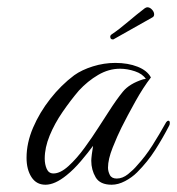

<svg xmlns="http://www.w3.org/2000/svg" viewBox="-20 -501 487 528"><path d="M287 7Q255 7 243 -13.5Q231 -34 231 -59Q231 -64 232.5 -76.5Q234 -89 236 -100Q222 -81 202.5 -58Q183 -35 163 -19Q131 7 105 7Q80 7 66.5 -14Q53 -35 53 -67Q53 -108 71 -150Q89 -192 118.5 -229.5Q148 -267 184 -294Q205 -309 235.5 -318.5Q266 -328 297 -328Q332 -328 358.5 -317.5Q385 -307 395 -288Q374 -261 352 -221.5Q330 -182 314 -150Q303 -128 290 -95.5Q277 -63 277 -40Q277 -30 282 -20Q287 -10 301 -10Q317 -10 332 -22Q347 -34 357 -46Q380 -71 399 -101Q418 -131 437 -165Q440 -169 443 -169Q447 -169 447 -163Q447 -158 445 -155Q428 -122 407 -89Q386 -56 357 -27Q343 -13 324 -3Q305 7 287 7ZM127 -24Q146 -24 168.5 -44.5Q191 -65 212.5 -94.5Q234 -124 251.5 -151.5Q269 -179 279 -194Q300 -227 318 -249Q336 -271 374 -283Q376 -283 377.5 -283.5Q379 -284 381 -284Q372 -298 351 -305Q330 -312 310 -312Q279 -312 250 -295Q221 -278 197 -252Q174 -225 152 -193Q130 -161 116.5 -128Q103 -95 103 -65Q103 -49 108.5 -36.5Q114 -24 127 -24ZM291.7 -392.6H290Q283.2 -392.6 283.2 -400.3Q283.2 -403.7 286.6 -406.2Q306.1 -419 331.6 -440.7Q357.1 -462.3 378.4 -478.5Q382.6 -481 385.2 -481Q392 -481 397.9 -474.7Q403.9 -468.3 403.9 -461.5Q403.9 -455.5 398.8 -453Z"/></svg>

Font: MonteCarlo
Style: Regular
Weight: 400
Designer: Robert E. Leuschke
Foundry: Robert E. Leuschke
Version: Version 1.010; ttfautohint (v1.8.3)